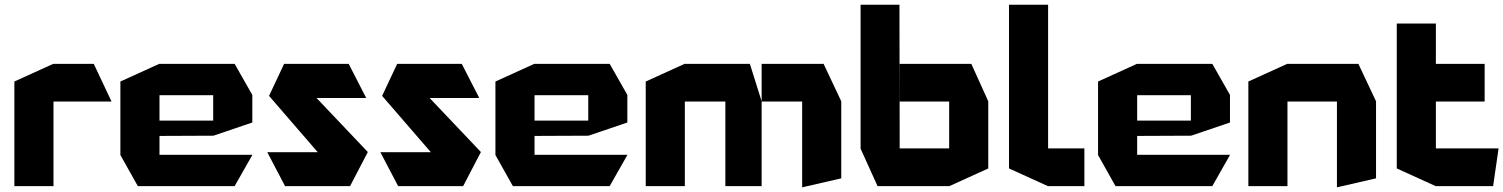

<svg xmlns="http://www.w3.org/2000/svg" viewBox="-20 -790 6381 815"><path d="M41 0V-444L206 -519H207V0ZM207 -359V-519H378L453 -360V-359Z M565 0 491 -132V-133H1051V-132L976 0ZM491 -133V-444L656 -519H657V-133ZM657 -213V-278H885V-214ZM657 -386V-519H976L1051 -387V-386ZM885 -214V-386H1051V-270L886 -214Z M1203 -374 1186 -519H1460L1534 -375V-374ZM1366 -101 1122 -383 1186 -519 1541 -145V-144ZM1190 0 1115 -143V-144H1541L1466 0Z M1683 -374 1666 -519H1940L2014 -375V-374ZM1846 -101 1602 -383 1666 -519 2021 -145V-144ZM1670 0 1595 -143V-144H2021L1946 0Z M2157 0 2083 -132V-133H2643V-132L2568 0ZM2083 -133V-444L2248 -519H2249V-133ZM2249 -213V-278H2477V-214ZM2249 -386V-519H2568L2643 -387V-386ZM2477 -214V-386H2643V-270L2478 -214Z M2721 0V-444L2886 -519H2887V0ZM3059 0V-359H3213V0ZM2887 -359V-519H3163L3213 -360V-359ZM3385 5V-359H3551V-33L3386 5ZM3213 -359V-519H3476L3551 -360V-359Z M3633 -160V-770H3798L3799 -160ZM3705 0 3633 -159V-160H4009V0ZM4009 0V-359H4175V-75L4010 0ZM3799 -359V-519H4103L4175 -360V-359Z M4428 0 4263 -75V-770H4429V0ZM4429 0V-160H4583V0Z M4715 0 4641 -132V-133H5201V-132L5126 0ZM4641 -133V-444L4806 -519H4807V-133ZM4807 -213V-278H5035V-214ZM4807 -386V-519H5126L5201 -387V-386ZM5035 -214V-386H5201V-270L5036 -214Z M5279 0V-444L5444 -519H5445V0ZM5655 5V-359H5821V-33L5656 5ZM5445 -359V-519H5746L5821 -360V-359Z M5909 -359V-690H6075V-519L5910 -359ZM5910 -359 6075 -519H6282V-359ZM6074 0 5909 -75V-359H6075V0ZM6075 0V-160H6341V-159L6318 0Z"/></svg>

Font: Foldit
Style: Bold
Weight: 700
Version: Version 1.003